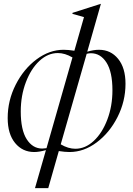

<svg xmlns="http://www.w3.org/2000/svg" viewBox="-20 -779 693 999"><path d="M162 200 219 2Q184 12 158 12Q97 12 58.5 -35Q20 -82 20 -165Q20 -256 61.5 -338Q103 -420 170 -470Q237 -520 311 -520Q335 -520 367 -515L417 -690L357 -707V-712L504 -759H505L434 -510Q467 -520 495 -520Q556 -520 594.5 -473Q633 -426 633 -343Q633 -252 591.5 -170Q550 -88 483 -38Q416 12 342 12Q318 12 286 7L231 200ZM200 -6Q206 -6 222 -8L357 -480Q318 -503 281 -503Q229 -503 185 -462Q141 -421 114.5 -351Q88 -281 88 -199Q88 -103 119 -54.5Q150 -6 200 -6ZM372 -5Q424 -5 468 -46Q512 -87 538.5 -157Q565 -227 565 -309Q565 -405 534 -453.5Q503 -502 453 -502Q442 -502 431 -499L296 -28Q335 -5 372 -5Z"/></svg>

Font: Nyght Serif Light Italic
Style: Regular
Weight: 300
Italic angle: -16°
Designer: Maksym Kobuzan
Version: Version 0.410